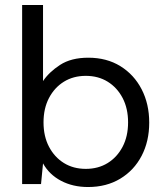

<svg xmlns="http://www.w3.org/2000/svg" viewBox="-20 -740 668 772"><path d="M334 12Q273 12 225.5 -13Q178 -38 153 -83L145 0H69V-720H153V-414Q177 -450 221.5 -479Q266 -508 335 -508Q409 -508 464 -474Q519 -440 549.5 -381Q580 -322 580 -247Q580 -172 549.5 -113.5Q519 -55 463.5 -21.5Q408 12 334 12ZM325 -61Q375 -61 413 -84.5Q451 -108 473 -150Q495 -192 495 -248Q495 -304 473 -346Q451 -388 413 -411.5Q375 -435 325 -435Q275 -435 237 -411.5Q199 -388 177 -346Q155 -304 155 -248Q155 -192 177 -150Q199 -108 237 -84.5Q275 -61 325 -61Z"/></svg>

Font: Firefly Display
Style: Regular
Weight: 400
Designer: Colophon Foundry, Jonny Pinhorn
Foundry: Colophon Foundry
Version: Version 1.200; ttfautohint (v1.8.3)